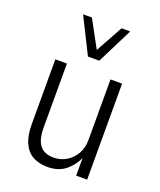

<svg xmlns="http://www.w3.org/2000/svg" viewBox="-138 -824 767 919"><g transform="rotate(20 245.0 -364.5)"><path d="M214 8Q172 8 140.5 -8.5Q109 -25 91.5 -62.5Q74 -100 74 -159V-489H133V-164Q133 -120 144 -93.5Q155 -67 176 -55.5Q197 -44 225 -44Q261 -44 290.5 -61.5Q320 -79 337.5 -109.5Q355 -140 355 -182V-489H414V0H358V-94H360Q342 -51 306 -21.5Q270 8 214 8ZM216 -555 125 -737H170L245 -599L321 -737H365L274 -555Z"/></g></svg>

Font: Nunito Sans 10pt Condensed Light
Style: Regular
Weight: 300
Width: 3
Designer: Vernon Adams
Foundry: Vernon Adams
Version: Version 3.101;gftools[0.9.27]